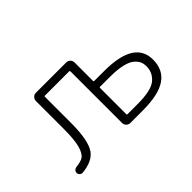

<svg xmlns="http://www.w3.org/2000/svg" viewBox="-70 -849 1140 1140"><g transform="rotate(-45 500.0 -279.0)"><path d="M555.7 -300.8Q550.8 -300.8 550.8 -296.9V-74.2Q550.8 -70.3 555.7 -70.3H639.6Q754.9 -70.3 795.9 -104.5Q836.9 -138.7 836.9 -192.4Q836.9 -214.8 829.1 -231.4Q821.3 -248 802.2 -264.6Q783.2 -281.2 741.7 -291Q700.2 -300.8 639.6 -300.8ZM226.6 -509.8Q226.6 -524.4 236.8 -534.7Q247.1 -544.9 260.7 -544.9H516.6Q530.3 -544.9 540.5 -534.7Q550.8 -524.4 550.8 -509.8V-353.5Q550.8 -349.6 555.7 -349.6H639.6Q892.6 -349.6 892.6 -192.4Q892.6 -106.4 830.1 -64Q767.6 -21.5 634.8 -21.5H530.3Q516.6 -21.5 506.3 -31.7Q496.1 -42 496.1 -56.6V-490.2Q496.1 -495.1 491.2 -495.1H286.1Q282.2 -495.1 282.2 -490.2V-273.4Q282.2 -122.1 243.2 -68.4Q208 -20.5 121.1 -12.7Q120.1 -12.7 119.1 -12.7Q110.4 -12.7 103.5 -19.5Q95.7 -26.4 95.7 -37.1Q95.7 -47.9 103 -55.2Q110.4 -62.5 121.1 -63.5Q157.2 -67.4 176.8 -78.1Q201.2 -93.8 213.9 -140.1Q226.6 -186.5 226.6 -280.3Z"/></g></svg>

Font: Gen Jyuu Gothic L Monospace Light
Style: Regular
Weight: 300
Designer: [Source Han Sans]
Ryoko NISHIZUKA  (kana & ideographs); Paul D. Hunt (Latin, Greek & Cyrillic); Wenlong ZHANG  (bopomofo
Version: Version 1.002.20150607